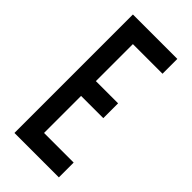

<svg xmlns="http://www.w3.org/2000/svg" viewBox="-215 -715 764 764"><g transform="rotate(45 166.5 -333.5)"><path d="M291.7 -83.3V0H41.7V-666.7H291.7V-583.3H125V-375H250V-291.7H125V-83.3Z"/></g></svg>

Font: Yulong
Style: Regular
Weight: 400
Designer: GGBotNet
Foundry: f0n7.com
Version: 1.00